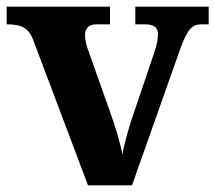

<svg xmlns="http://www.w3.org/2000/svg" viewBox="-20 -556 646 576"><path d="M80 -435 244 0H376L521 -410C544 -474 559 -483 586 -483H606V-536H386V-483H415C438 -483 454 -476 454 -454C454 -436 449 -417 443 -399L375 -198C366 -171 353 -125 347 -93C341 -127 326 -176 311 -218L244 -407C240 -418 235 -435 235 -451C235 -472 248 -483 268 -483H310V-536H0V-483C44 -483 66 -473 80 -435Z"/></svg>

Font: Noto Serif Test
Style: Bold
Weight: 700
Version: Version 1.000